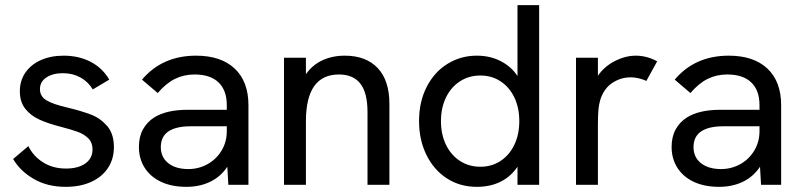

<svg xmlns="http://www.w3.org/2000/svg" viewBox="-20 -717 3117 745"><path d="M31 -100 90 -150Q109.5 -110.5 147.5 -86.8Q185.5 -63 236 -63Q283.5 -63 311.2 -82.8Q339 -102.5 339 -137Q339 -163.5 323 -179.8Q307 -196 282.8 -205Q258.5 -214 216 -225Q167 -237.5 133.2 -252.8Q99.5 -268 78.2 -294.8Q57 -321.5 57 -363Q57 -404 78.5 -435.2Q100 -466.5 138.5 -483.8Q177 -501 227 -501Q285.5 -501 331.5 -477.2Q377.5 -453.5 404 -408L340 -370Q322 -400 292 -416.5Q262 -433 224 -433Q185 -433 160 -416.5Q135 -400 135 -371Q135 -343.5 159.5 -328.2Q184 -313 240 -300Q298 -286 334 -272Q370 -258 396 -227.8Q422 -197.5 422 -146Q422 -100 398.8 -65Q375.5 -30 333.2 -11Q291 8 235 8Q163.5 8 110.8 -22.8Q58 -53.5 31 -100Z M862 -70Q836.5 -31.5 795.8 -11.8Q755 8 703 8Q647 8 605.5 -11.2Q564 -30.5 541.5 -65.8Q519 -101 519 -147Q519 -186.5 534.8 -215Q550.5 -243.5 578 -261Q625.5 -291 708 -291H860V-309Q860 -366.5 828 -397.2Q796 -428 735 -428Q693.5 -428 659 -411Q624.5 -394 592 -356L531 -408Q609.5 -501 741 -501Q837.5 -501 890.8 -450.8Q944 -400.5 944 -309V0H866ZM711 -61Q751 -61 785.2 -80Q819.5 -99 839.8 -132.8Q860 -166.5 860 -208V-227H720Q661.5 -227 632 -206Q604 -186 604 -146Q604 -107 632.8 -84Q661.5 -61 711 -61Z M1082 -493H1167V-429Q1191.5 -464.5 1230.5 -482.8Q1269.5 -501 1318 -501Q1400 -501 1445.5 -453Q1491 -405 1491 -313V0H1406V-282Q1406 -356.5 1378.5 -392.2Q1351 -428 1295 -428Q1167 -428 1167 -246V0H1082Z M1606 -247Q1606 -322.5 1635.8 -380.2Q1665.5 -438 1716.8 -469.5Q1768 -501 1830 -501Q1881.5 -501 1922.5 -480Q1963.5 -459 1988 -422V-697H2072V0H1988V-70Q1962.5 -32 1922.5 -12Q1882.5 8 1830 8Q1764.5 8 1713.5 -25.2Q1662.5 -58.5 1634.2 -116.8Q1606 -175 1606 -247ZM1844 -70Q1888 -70 1922.2 -92.5Q1956.5 -115 1975.8 -155.2Q1995 -195.5 1995 -247Q1995 -298.5 1975.8 -338.8Q1956.5 -379 1922.2 -401.5Q1888 -424 1844 -424Q1799.5 -424 1764.8 -401.5Q1730 -379 1710.5 -338.8Q1691 -298.5 1691 -247Q1691 -195.5 1710.5 -155.2Q1730 -115 1764.8 -92.5Q1799.5 -70 1844 -70Z M2215 -493H2300V-423Q2325 -459.5 2366 -480.2Q2407 -501 2447 -501Q2490 -501 2530 -479L2488 -403Q2475.5 -409 2459 -413Q2442.5 -417 2428 -417Q2388.5 -417 2355.8 -395.2Q2323 -373.5 2309 -329Q2304 -312 2302 -291.2Q2300 -270.5 2300 -231V0H2215Z M2929 -70Q2903.5 -31.5 2862.8 -11.8Q2822 8 2770 8Q2714 8 2672.5 -11.2Q2631 -30.5 2608.5 -65.8Q2586 -101 2586 -147Q2586 -186.5 2601.8 -215Q2617.5 -243.5 2645 -261Q2692.5 -291 2775 -291H2927V-309Q2927 -366.5 2895 -397.2Q2863 -428 2802 -428Q2760.5 -428 2726 -411Q2691.5 -394 2659 -356L2598 -408Q2676.5 -501 2808 -501Q2904.5 -501 2957.8 -450.8Q3011 -400.5 3011 -309V0H2933ZM2778 -61Q2818 -61 2852.2 -80Q2886.5 -99 2906.8 -132.8Q2927 -166.5 2927 -208V-227H2787Q2728.5 -227 2699 -206Q2671 -186 2671 -146Q2671 -107 2699.8 -84Q2728.5 -61 2778 -61Z"/></svg>

Font: HK Grotesk
Style: Regular
Weight: 400
Designer: Alfredo Marco Pradil
Foundry: Hanken Design Co.
Version: Version 3.001